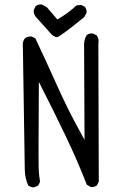

<svg xmlns="http://www.w3.org/2000/svg" viewBox="-20 -835 540 854"><path d="M158.2 -26.4Q152.8 -57.1 151.9 -88.4Q151.4 -102.5 151.4 -166.7Q151.4 -231 152.8 -470.7Q221.2 -336.4 272.5 -229.2Q323.7 -122.1 366.2 -13.2L383.8 -3.4Q385.7 -2.9 387.7 -2.9Q401.9 -2.9 411.1 -10.7L419.4 -27.3L417.5 -639.2Q418.5 -645 418.5 -648.4Q418.5 -651.9 418.2 -656Q418 -660.2 415.8 -666.3Q413.6 -672.4 410.2 -677.7L393.6 -686Q391.6 -686.5 389.4 -686.5Q387.2 -686.5 384.3 -686.3Q381.3 -686 377.9 -685.1Q371.1 -683.1 365.7 -678.7Q356 -663.1 354 -642.1L356 -212.9L342.3 -237.8Q283.7 -343.3 235.4 -451.2Q187 -559.1 137.2 -664.6L121.1 -672.4Q119.1 -672.9 117.2 -672.9Q102.1 -672.9 90.8 -664.6Q83.5 -654.8 81.5 -642.1L90.3 -77.6Q91.3 -41.5 105.5 -10.3Q114.7 -3.4 127 -1.5Q139.6 -3.4 150.4 -10.7ZM365.2 -781.2Q365.2 -795.4 357.4 -804.7L341.3 -813L320.3 -811Q285.6 -778.3 240.2 -751.5L234.9 -748.5L188.5 -802.7L166 -814.9Q164.1 -815.4 162.1 -815.4Q147.9 -815.4 138.7 -807.6L130.4 -791Q129.9 -789.1 129.9 -787.1Q129.9 -772 138.7 -760.7L210 -681.2Q221.7 -671.4 233.9 -669.4Q253.9 -676.8 354.5 -758.8L364.7 -777.3Q365.2 -779.3 365.2 -781.2Z"/></svg>

Font: Bakudai
Style: ExtraLight
Weight: 200
Version: Version 1.48